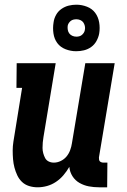

<svg xmlns="http://www.w3.org/2000/svg" viewBox="-20 -789 540 817"><path d="M140 8Q121 8 103.5 2.5Q86 -3 73.5 -15Q61 -27 53.5 -43Q46 -59 41.5 -76Q37 -93 35.5 -111.5Q34 -130 34 -148.5Q34 -167 37 -186Q40 -205 43 -223L74 -415H50L51 -520H217L165 -206Q163 -195 162 -183Q161 -171 161 -159.5Q161 -148 164 -137Q167 -126 172 -116.5Q177 -107 187 -102Q197 -97 209 -97Q224 -97 238.5 -104Q253 -111 263 -123Q273 -135 278.5 -150Q284 -165 286 -179L343 -520H468L401 -119Q401 -114 401.5 -110Q402 -106 404.5 -103Q407 -100 411.5 -98.5Q416 -97 420 -97H437L436 8H402Q379 8 358 4Q337 0 318.5 -10.5Q300 -21 288.5 -39Q277 -57 275 -79Q264 -60 250 -43.5Q236 -27 218 -15Q200 -3 180 2.5Q160 8 140 8ZM304 -571Q281 -571 259 -579.5Q237 -588 224 -605.5Q211 -623 207.5 -646.5Q204 -670 208 -694Q210 -710 218.5 -725.5Q227 -741 241.5 -751Q256 -761 272 -765Q288 -769 305 -769Q328 -769 350 -760.5Q372 -752 385 -734.5Q398 -717 402 -693.5Q406 -670 402 -646Q399 -630 390.5 -614.5Q382 -599 368 -589Q354 -579 337.5 -575Q321 -571 304 -571ZM305 -633Q311 -633 317 -634.5Q323 -636 328 -640Q333 -644 336.5 -649.5Q340 -655 341 -661Q343 -670 341 -678.5Q339 -687 334.5 -693.5Q330 -700 322 -703.5Q314 -707 305 -707Q299 -707 292.5 -705.5Q286 -704 281 -700Q276 -696 272.5 -690.5Q269 -685 268 -679Q267 -670 268.5 -661.5Q270 -653 275 -646.5Q280 -640 288 -636.5Q296 -633 305 -633Z"/></svg>

Font: Iosevka Curly Slab Extrabold
Style: Italic
Weight: 800
Italic angle: -9°
Monospace: yes
Designer: Belleve Invis
Foundry: Belleve Invis
Version: Version 22.1.2; ttfautohint (v1.8.4)